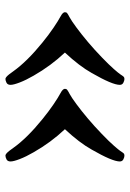

<svg xmlns="http://www.w3.org/2000/svg" viewBox="94 -613 478 706"><g transform="rotate(-90 333.0 -260.0)"><path d="M91.8 -41.5ZM359.4 -260.3Q359.4 -268.1 343.8 -276.4Q328.1 -284.7 302.3 -302.2Q276.4 -319.8 248.1 -342.8Q178.2 -399.4 142.1 -450.2L131.4 -464.8Q120.1 -479 114 -479Q107.9 -479 100.1 -475.1Q92.3 -471.2 92.3 -460.2Q92.3 -449.2 101.1 -426.3Q109.9 -403.3 126 -375.5Q162.1 -312 210.9 -260.3Q161.1 -207 135.8 -161.6Q92.3 -85.9 92.3 -58.6Q92.3 -49.3 100.1 -45.4Q107.9 -41.5 113.1 -41.5Q118.2 -41.5 120.4 -43Q122.6 -44.4 125 -47.9Q127.5 -51.3 131.1 -56.9Q134.8 -62.5 150.2 -80.1Q165.5 -97.7 193.9 -125Q222.2 -152.3 250.3 -176Q278.3 -199.7 303.2 -218Q328.1 -236.3 340.1 -242.7Q352.1 -249 355.7 -252Q359.4 -254.9 359.4 -260.3ZM641.1 -260.3Q641.1 -268.1 625.5 -276.4Q609.9 -284.7 584 -302.2Q558.1 -319.8 529.8 -342.8Q460 -399.4 423.8 -450.2L413.1 -464.8Q401.9 -479 395.8 -479Q389.7 -479 381.9 -475.1Q374 -471.2 374 -460.2Q374 -449.2 382.8 -426.3Q391.6 -403.3 407.7 -375.5Q443.9 -312 492.7 -260.3Q442.9 -207 417.5 -161.6Q374 -85.9 374 -58.6Q374 -49.3 381.9 -45.4Q389.7 -41.5 394.8 -41.5Q399.9 -41.5 402.1 -43Q404.3 -44.4 406.8 -47.9Q409.2 -51.3 412.9 -56.9Q416.5 -62.5 431.9 -80.1Q447.3 -97.7 475.6 -125Q503.9 -152.3 532 -176Q560.1 -199.7 585 -218Q609.9 -236.3 621.8 -242.7Q633.8 -249 637.5 -252Q641.1 -254.9 641.1 -260.3Z"/></g></svg>

Font: Stoke
Style: Regular
Weight: 400
Designer: Nicole Fally
Foundry: Nicole Fally
Version: Version 1.002